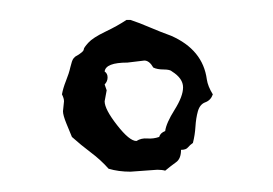

<svg xmlns="http://www.w3.org/2000/svg" viewBox="-20 -670 269 189"><path d="M42 -560.5 43 -570.3Q43 -573.2 41 -577.1Q42 -583 44.9 -590.3Q47.9 -597.7 49.3 -604Q50.8 -610.4 52.2 -612.3Q53.7 -614.3 55.7 -615.2Q57.6 -616.2 60.1 -618.2Q62.5 -620.1 62.5 -621.6Q62.5 -623 66.9 -627.9Q71.3 -632.8 83.5 -638.7Q95.7 -644.5 104.5 -650.4H108.4Q117.2 -647.5 127.4 -643.1Q137.7 -638.7 148.4 -634.8Q179.7 -621.1 183.6 -591.8Q184.6 -585 189.5 -577.1Q187.5 -571.3 182.1 -569.3Q176.8 -567.4 174.8 -560.5Q172.9 -553.7 172.4 -545.4Q171.9 -537.1 169.9 -529.3Q167 -527.3 165 -524.9Q163.1 -522.5 158.2 -522.5Q158.2 -513.7 153.3 -510.3Q148.4 -506.8 142.6 -502Q139.6 -502.9 134.8 -502.9L108.4 -501Q96.7 -501 86.9 -503.9Q79.1 -512.7 69.3 -520Q59.6 -527.3 50.8 -535.2Q48.8 -540 45.4 -548.3Q42 -556.6 42 -560.5ZM85 -581.1 83 -570.3Q83 -562.5 95.2 -546.9Q107.4 -531.2 114.3 -531.2Q119.1 -534.2 125 -533.7Q130.9 -533.2 136.7 -535.2Q137.7 -539.1 142.6 -541Q143.6 -548.8 151.9 -562Q160.2 -575.2 160.2 -584Q160.2 -592.8 149.4 -599.6Q147.5 -601.6 141.1 -601.6Q134.8 -601.6 130.9 -603.5Q127 -610.4 122.1 -610.4L105.5 -608.4Q84 -608.4 83 -599.6Q85.9 -597.7 85.9 -593.8Q85.9 -589.8 83 -586.9Z"/></svg>

Font: Mountains of Christmas
Style: Regular
Weight: 400
Designer: Crystal Kluge
Foundry: Font Diner, Inc DBA Tart Workshop
Version: Version 1.003